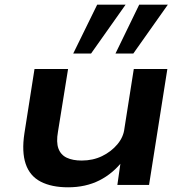

<svg xmlns="http://www.w3.org/2000/svg" viewBox="-20 -788 785 818"><path d="M270 10Q200 10 153.5 -14Q107 -38 89.5 -89.5Q72 -141 84 -220L127 -494H270L227 -227Q219 -182 229 -155Q239 -128 264.5 -116Q290 -104 328 -104Q376 -104 415 -123Q454 -142 480 -173Q506 -204 510 -240L550 -494H693L615 0H480L495 -105H505Q462 -49 403.5 -19.5Q345 10 270 10ZM472 -560 573 -768H695L548 -560ZM292 -560 394 -768H515L368 -560Z"/></svg>

Font: Nunito Sans 10pt Expanded
Style: Bold Italic
Weight: 700
Width: 7
Italic angle: -9°
Designer: Vernon Adams
Foundry: Vernon Adams
Version: Version 3.101;gftools[0.9.27]